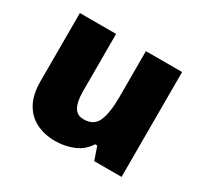

<svg xmlns="http://www.w3.org/2000/svg" viewBox="-123 -710 916 877"><g transform="rotate(30 335.0 -271.5)"><path d="M604 -553.2V0H460L436 -68.8H424.8Q398.9 -27.3 354 -8.8Q309.1 9.8 257.8 9.8Q203.6 9.8 159.9 -11.2Q116.2 -32.2 90.6 -77.1Q64.9 -122.1 64.9 -192.9V-553.2H255.9V-251Q255.9 -197.3 271.2 -169.2Q286.6 -141.1 321.8 -141.1Q376 -141.1 394.5 -184.8Q413.1 -228.5 413.1 -311V-553.2Z"/></g></svg>

Font: Open Sans ExtraBold
Style: Regular
Weight: 800
Designer: Monotype Design Team
Foundry: Monotype Imaging Inc.
Version: Version 3.003; ttfautohint (v1.8.4)